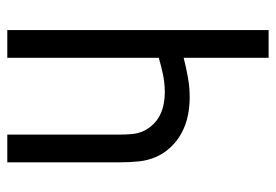

<svg xmlns="http://www.w3.org/2000/svg" viewBox="-138 -638 775 540"><g transform="rotate(-90 250.0 -367.5)"><path d="M358 0V-239Q331 -232 303 -227Q275 -222 247 -222Q221 -222 196 -227Q171 -232 148 -244Q125 -256 107 -275Q89 -294 79 -317Q69 -340 66.5 -366Q64 -392 64 -417V-735H142V-417Q142 -401 143.5 -384Q145 -367 152 -352Q159 -337 170.5 -325Q182 -313 197 -305.5Q212 -298 228.5 -295Q245 -292 261 -292Q286 -292 310.5 -297Q335 -302 358 -309V-735H436V0Z"/></g></svg>

Font: Iosevka Curly
Style: Regular
Weight: 400
Monospace: yes
Designer: Belleve Invis
Foundry: Belleve Invis
Version: Version 22.1.2; ttfautohint (v1.8.4)